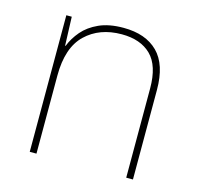

<svg xmlns="http://www.w3.org/2000/svg" viewBox="-84 -627 742 717"><g transform="rotate(15 286.5 -269.0)"><path d="M309 -538Q395 -538 442 -491Q489 -444 489 -346V0H463V-345Q463 -433 422.5 -473Q382 -513 309 -513Q223 -513 169.5 -461.5Q116 -410 116 -302V0H90V-528H111L115 -417H117Q129 -448 152.5 -475.5Q176 -503 214.5 -520.5Q253 -538 309 -538Z"/></g></svg>

Font: Noto Sans Thin
Style: Regular
Weight: 100
Designer: Monotype Design Team
Foundry: Monotype Imaging Inc.
Version: Version 2.007